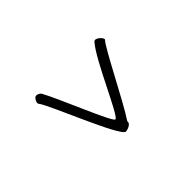

<svg xmlns="http://www.w3.org/2000/svg" viewBox="-59 -529 537 537"><g transform="rotate(45 210.0 -260.0)"><path d="M339 -249C339 -251 335 -274 321 -272C273 -304 130 -374 116 -389C111 -394 89 -372 99 -364C139 -329 294 -265 294 -252C294 -242 142 -182 97 -157C96 -156 90 -151 90 -142C90 -135 107 -127 111 -131C130 -148 339 -229 339 -249Z"/></g></svg>

Font: Stalemate
Style: Regular
Weight: 400
Designer: Astigmatic (AOETI)
Foundry: Astigmatic (AOETI)
Version: Version 001.000